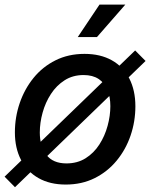

<svg xmlns="http://www.w3.org/2000/svg" viewBox="-24 -777 642 820"><path d="M256.8 11.2Q189 11.2 140.4 -16.4Q91.8 -43.9 65.7 -94.2Q39.6 -144.5 39.6 -211.4Q39.6 -276.4 60.1 -336.4Q80.6 -396.5 119.1 -444.1Q157.7 -491.7 212.9 -519.3Q268.1 -546.9 336.9 -546.9Q404.8 -546.9 453.6 -519.5Q502.4 -492.2 528.3 -441.7Q554.2 -391.1 554.2 -323.2Q554.2 -258.3 533.7 -198.2Q513.2 -138.2 474.1 -90.8Q435.1 -43.5 380.1 -16.1Q325.2 11.2 256.8 11.2ZM259.8 -79.1Q306.6 -79.1 341.8 -101.3Q377 -123.5 400.4 -159.9Q423.8 -196.3 435.5 -239.5Q447.3 -282.7 447.3 -323.7Q447.3 -362.8 435.1 -392.6Q422.9 -422.4 397.5 -439.5Q372.1 -456.5 333 -456.5Q287.1 -456.5 252.2 -434.3Q217.3 -412.1 193.6 -375.7Q169.9 -339.4 158 -296.1Q146 -252.9 146 -210.9Q146 -153.3 173.8 -116.2Q201.7 -79.1 259.8 -79.1ZM40 22.5 -4.4 -22.5 553.2 -561.5 597.7 -516.6ZM308.1 -618.7 400.9 -757.3H511.2L390.1 -618.7Z"/></svg>

Font: Inter 18pt Medium
Style: Italic
Weight: 500
Italic angle: -9.3988°
Designer: Rasmus Andersson
Foundry: rsms
Version: Version 4.001;git-66647c0bb